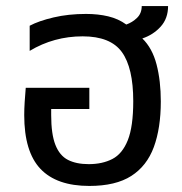

<svg xmlns="http://www.w3.org/2000/svg" viewBox="-20 -604 600 634"><path d="M275 10Q167 10 113.5 -46.5Q60 -103 60 -224Q60 -244 61.5 -267.5Q63 -291 65 -314H275V-244H149V-224Q149 -161 163 -125.5Q177 -90 204.5 -76Q232 -62 273 -62Q318 -62 351 -79Q384 -96 402 -141Q420 -186 420 -270Q420 -380 382.5 -432Q345 -484 253 -484Q158 -484 78 -436V-519Q108 -535 157 -546.5Q206 -558 264 -558Q304 -558 337.5 -550Q371 -542 397 -523Q417 -530 432.5 -545Q448 -560 448 -584H535Q535 -543 510.5 -516Q486 -489 450 -477Q483 -445 497 -391Q511 -337 511 -269Q511 -181 488 -118.5Q465 -56 413.5 -23Q362 10 275 10Z"/></svg>

Font: TSCustom
Style: Regular
Weight: 400
Designer: Monotype Design Team
Foundry: Monotype Imaging Inc.
Version: Version 2.004; ttfautohint (v1.8.3) -l 8 -r 50 -G 200 -x 14 